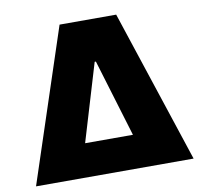

<svg xmlns="http://www.w3.org/2000/svg" viewBox="-80 -814 951 900"><g transform="rotate(-10 395.0 -364.0)"><path d="M20 0 260.3 -727.5H529.8L770 0ZM281.7 -159.2H509.3L397.9 -527.3H392.1Z"/></g></svg>

Font: Inter 16pt Black
Style: Regular
Weight: 900
Version: Version 4.001;git-66647c0bb